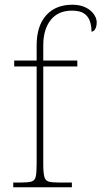

<svg xmlns="http://www.w3.org/2000/svg" viewBox="-20 -792 429 812"><path d="M36 0V-20H68Q98 -20 112.5 -24Q127 -28 131 -44.5Q135 -61 135 -98V-511H40V-536H135V-600Q135 -682 175 -727Q215 -772 286 -772Q318 -772 341 -761Q364 -750 376.5 -732.5Q389 -715 389 -697Q389 -684 385.5 -675Q382 -666 377 -662Q372 -658 367 -658Q367 -683 360 -703Q353 -723 335.5 -735Q318 -747 284 -747Q226 -747 194.5 -707.5Q163 -668 163 -600V-536H307V-511H163V-98Q163 -61 167.5 -44.5Q172 -28 186 -24Q200 -20 230 -20H284V0Z"/></svg>

Font: Noto Serif Lao Thin
Style: Regular
Weight: 250
Designer: Monotype Design Team
Foundry: Monotype Imaging Inc.
Version: Version 2.003